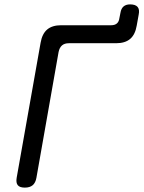

<svg xmlns="http://www.w3.org/2000/svg" viewBox="-20 -845 654 875"><path d="M93 10Q70 10 61 -1Q52 -12 56 -35L165 -650Q172 -691 195 -710.5Q218 -730 259 -730H487Q503 -730 512.5 -738Q522 -746 524 -762L529 -787Q532 -806 543 -815.5Q554 -825 573 -825Q597 -825 607 -813.5Q617 -802 612 -778L603 -728Q596 -687 573 -667.5Q550 -648 509 -648H294Q274 -648 262.5 -638Q251 -628 247 -608L146 -35Q142 -12 129 -1Q116 10 93 10Z"/></svg>

Font: Maple Mono
Style: Italic
Weight: 400
Italic angle: -10°
Monospace: yes
Designer: subframe7536
Version: Version 7.300